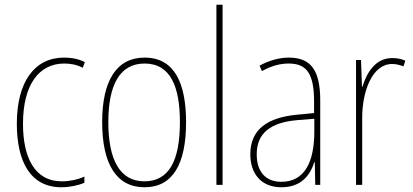

<svg xmlns="http://www.w3.org/2000/svg" viewBox="-20 -780 1741 810"><path d="M239 10C274 10 311 2 336 -9V-35C307 -22 273 -15 241 -15C125 -15 77 -117 77 -258C77 -422 144 -512 251 -512C278 -512 305 -507 329 -494L338 -518C312 -531 284 -537 250 -537C126 -537 51 -435 51 -258C51 -97 109 10 239 10Z M765 -264C765 -428 717 -537 590 -537C472 -537 411 -440 411 -265C411 -88 471 10 590 10C708 10 765 -87 765 -264ZM437 -265C437 -423 486 -512 590 -512C700 -512 739 -413 739 -265C739 -102 693 -15 589 -15C485 -15 437 -107 437 -265Z M919 0V-760H893V0Z M1198 -537C1157 -537 1113 -524 1075 -503L1085 -480C1128 -504 1165 -512 1198 -512C1273 -512 1305 -471 1305 -351V-303L1232 -296C1108 -284 1036 -234 1036 -129C1036 -53 1077 10 1167 10C1253 10 1289 -43 1306 -96H1308L1310 0H1331V-356C1331 -486 1290 -537 1198 -537ZM1232 -273 1306 -279V-220C1305 -98 1266 -13 1167 -13C1101 -13 1063 -55 1063 -129C1063 -219 1122 -263 1232 -273Z M1634 -535C1562 -535 1526 -470 1509 -414H1507L1503 -527H1482V0H1508V-283C1508 -394 1550 -510 1634 -510C1653 -510 1669 -505 1682 -500L1690 -524C1673 -532 1653 -535 1634 -535Z"/></svg>

Font: Noto Sans Gujarati UI Condensed Thin
Style: Regular
Weight: 100
Width: 3
Designer: Jelle Bosma - Monotype Design Team, Universal Thirst
Foundry: Monotype Imaging Inc.
Version: Version 2.106